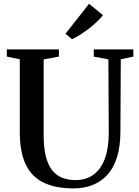

<svg xmlns="http://www.w3.org/2000/svg" viewBox="-20 -1010 752 1038"><path d="M377.5 8.5Q280 8.5 215.5 -22.8Q151 -54 119 -121.2Q87 -188.5 87 -296V-689.5L17 -704V-743H298.5V-704L216 -689V-280Q216 -211.5 227.8 -164.8Q239.5 -118 262 -89.8Q284.5 -61.5 316.2 -49Q348 -36.5 388.5 -36.5Q446 -36.5 486 -66Q526 -95.5 547 -152.5Q568 -209.5 568 -292.5L566 -689L487 -704V-743H701V-704L633 -689.5L631 -297Q630.5 -215.5 611.8 -157.5Q593 -99.5 558.8 -63Q524.5 -26.5 478.2 -9Q432 8.5 377.5 8.5ZM369 -798.5 334 -827.5 461.5 -989.5 536.5 -928Q523 -910.5 503.2 -891.8Q483.5 -873 460.5 -855.2Q437.5 -837.5 414.2 -822.8Q391 -808 370 -798.5Z"/></svg>

Font: Merriweather 72pt SemiBold
Style: Regular
Weight: 600
Version: Version 2.100